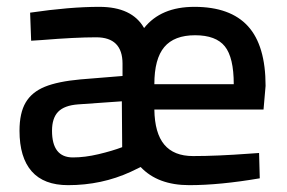

<svg xmlns="http://www.w3.org/2000/svg" viewBox="-20 -530 838 561"><path d="M37 -148Q37 -200 55 -230.5Q73 -261 111 -276.5Q149 -292 215 -298L338 -308V-344Q338 -421 261 -421Q200 -421 102 -413L71 -411L68 -493Q184 -510 270 -510Q366 -510 401 -448Q450 -510 548 -510Q653 -510 704.5 -453.5Q756 -397 756 -279L750 -210H431Q432 -141 460 -107.5Q488 -74 544 -74Q614 -74 708 -81L737 -83L739 -9Q622 11 533 11Q441 11 391 -42L362 -28Q277 11 179 11Q108 11 72.5 -29.5Q37 -70 37 -148ZM663 -284Q663 -362 637 -394.5Q611 -427 550 -427Q489 -427 460 -392.5Q431 -358 431 -284ZM337 -100 336 -234 208 -225Q168 -222 150 -203.5Q132 -185 132 -148Q132 -70 193 -70Q228 -70 268 -79.5Q308 -89 337 -100Z"/></svg>

Font: sheba-seeBold
Style: Regular
Weight: 600
Designer: Mohamed Galeb, the designers
Foundry: Kief Type Foundry
Version: Version 2.010; ttfautohint (v1.5.33-1714) -l 8 -r 50 -G 200 